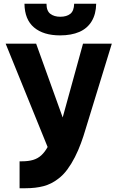

<svg xmlns="http://www.w3.org/2000/svg" viewBox="-20 -759 619 1020"><path d="M84 241V98H95Q131 98 156 90.5Q181 83 199.5 66Q218 49 233 22L10 -527H172L313 -135L421 -527H574L435 -74Q424 -36 410 2Q396 40 378 75.5Q360 111 338 141Q316 171 289 191Q253 219 211 230Q169 241 116 241ZM299 -571Q211 -571 161 -613Q111 -655 110 -739H227Q227 -701 247.5 -685.5Q268 -670 300 -670Q334 -670 353.5 -685.5Q373 -701 374 -739H491Q490 -684 467 -646Q444 -608 401.5 -589.5Q359 -571 299 -571Z"/></svg>

Font: Onest
Style: Bold
Weight: 700
Designer: Dmitri Voloshin, Andrey Kudryavtsev
Foundry: Dmitri Voloshin, Andrey Kudryavtsev
Version: Version 1.000;gftools[0.9.33]